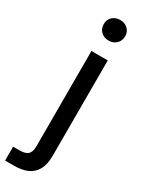

<svg xmlns="http://www.w3.org/2000/svg" viewBox="-273 -765 773 1018"><g transform="rotate(30 113.0 -255.5)"><path d="M-27 220V135H12Q49 135 64 120Q79 105 79 70V-512H179V72Q179 124 161 157Q143 190 109.5 205Q76 220 28 220ZM130 -605Q101 -605 82.5 -623Q64 -641 64 -669Q64 -696 82.5 -713.5Q101 -731 130 -731Q158 -731 176.5 -713.5Q195 -696 195 -669Q195 -641 176.5 -623Q158 -605 130 -605Z"/></g></svg>

Font: DM Sans 12pt Medium
Style: Regular
Weight: 500
Version: Version 4.004;gftools[0.9.30]